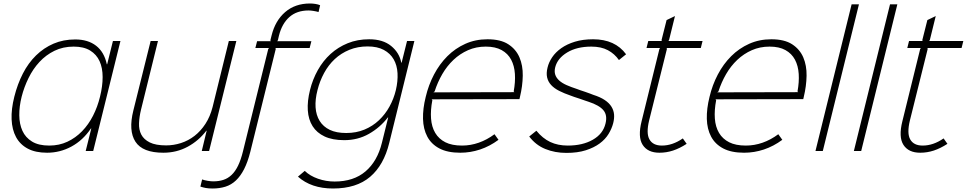

<svg xmlns="http://www.w3.org/2000/svg" viewBox="-20 -865 5539 1100"><path d="M514 0H471L503 -129H501Q455 -61 389.5 -25.5Q324 10 250 10Q183 10 139 -13.5Q95 -37 72 -79.5Q49 -122 46.5 -181Q44 -240 62 -311Q80 -383 111 -443.5Q142 -504 186.5 -547.5Q231 -591 287 -615Q343 -639 411 -639Q484 -639 530.5 -603Q577 -567 592 -497H594L627 -630H670ZM553 -311Q568 -371 568 -423.5Q568 -476 550.5 -514.5Q533 -553 496.5 -575.5Q460 -598 402 -598Q341 -598 292 -574Q243 -550 206 -510Q169 -470 143.5 -418Q118 -366 104 -311Q90 -255 90.5 -204.5Q91 -154 108.5 -115.5Q126 -77 163.5 -54Q201 -31 262 -31Q319 -31 366 -53Q413 -75 450 -113Q487 -151 513 -202Q539 -253 553 -311Z M1178 0H1136L1164 -116H1162Q1119 -59 1055.5 -24.5Q992 10 916 10Q797 10 756 -53Q715 -116 744 -232L843 -630H885L788 -237Q778 -196 776.5 -159Q775 -122 789.5 -94Q804 -66 838 -49Q872 -32 932 -32Q975 -32 1017 -45.5Q1059 -59 1094.5 -86.5Q1130 -114 1157 -155.5Q1184 -197 1198 -252L1291 -630H1334Z M1198 215Q1175 215 1159 212Q1143 209 1128 204L1138 163Q1152 168 1170 171Q1188 174 1202 174Q1234 174 1260 165.5Q1286 157 1307 137Q1328 117 1344 84Q1360 51 1372 2L1517 -585L1522 -590H1443L1453 -629H1531L1529 -634L1536 -662Q1557 -747 1614 -796Q1671 -845 1756 -845Q1771 -845 1787 -842.5Q1803 -840 1814 -835L1805 -796Q1792 -800 1775.5 -802.5Q1759 -805 1748 -805Q1680 -805 1637.5 -767Q1595 -729 1578 -660L1572 -634L1568 -629H1764L1754 -590H1558L1560 -585L1414 5Q1399 64 1378.5 104Q1358 144 1331.5 169Q1305 194 1271.5 204.5Q1238 215 1198 215Z M2354 -630 2210 -46Q2179 81 2100.5 148Q2022 215 1888 215Q1763 215 1687 147L1726 114Q1756 143 1802 159Q1848 175 1897 175Q2006 175 2074 117Q2142 59 2168 -47L2204 -192H2202Q2157 -134 2093.5 -98Q2030 -62 1952 -62Q1885 -62 1840 -83Q1795 -104 1771 -142Q1747 -180 1743.5 -232.5Q1740 -285 1756 -349Q1771 -410 1801 -463.5Q1831 -517 1874 -556Q1917 -595 1972.5 -617.5Q2028 -640 2095 -640Q2174 -640 2221 -601.5Q2268 -563 2279 -506H2281L2312 -630ZM2248 -349Q2260 -400 2257.5 -445.5Q2255 -491 2235.5 -525Q2216 -559 2179 -579Q2142 -599 2086 -599Q2029 -599 1981.5 -579.5Q1934 -560 1898 -526.5Q1862 -493 1837 -447Q1812 -401 1799 -349Q1785 -295 1788 -250Q1791 -205 1811.5 -172Q1832 -139 1869.5 -121Q1907 -103 1964 -103Q2021 -103 2068 -122.5Q2115 -142 2151 -176Q2187 -210 2211.5 -254.5Q2236 -299 2248 -349Z M2956 -297 2453 -296 2457 -291Q2446 -234 2449.5 -186Q2453 -138 2473.5 -103.5Q2494 -69 2531.5 -50Q2569 -31 2627 -31Q2676 -31 2723 -47.5Q2770 -64 2813 -96L2836 -64Q2786 -27 2730.5 -8.5Q2675 10 2617 10Q2544 10 2497.5 -14.5Q2451 -39 2428 -82.5Q2405 -126 2403.5 -184Q2402 -242 2419 -310Q2435 -378 2466.5 -438Q2498 -498 2543 -543Q2588 -588 2646 -614Q2704 -640 2773 -640Q2848 -640 2892 -611.5Q2936 -583 2956 -536.5Q2976 -490 2975 -431Q2974 -372 2959 -310ZM2927 -337 2923 -341Q2933 -395 2930 -441.5Q2927 -488 2908.5 -523Q2890 -558 2854 -578Q2818 -598 2763 -598Q2708 -598 2661.5 -577.5Q2615 -557 2578 -522Q2541 -487 2514 -440.5Q2487 -394 2470 -341L2463 -336Z M3493 -159Q3485 -128 3466.5 -97.5Q3448 -67 3415.5 -43Q3383 -19 3336 -4Q3289 11 3225 11Q3159 11 3104 -11.5Q3049 -34 3012 -83L3053 -116Q3089 -72 3132.5 -51.5Q3176 -31 3233 -31Q3318 -31 3376.5 -64.5Q3435 -98 3449 -157Q3461 -205 3437 -233.5Q3413 -262 3352 -282Q3347 -283 3332.5 -288.5Q3318 -294 3301 -299.5Q3284 -305 3269 -310Q3254 -315 3250 -317Q3212 -330 3183.5 -344.5Q3155 -359 3137.5 -378Q3120 -397 3114.5 -421.5Q3109 -446 3117 -478Q3124 -508 3143.5 -537Q3163 -566 3195.5 -589Q3228 -612 3273.5 -626Q3319 -640 3378 -640Q3504 -640 3567 -554L3526 -521Q3501 -557 3462.5 -577.5Q3424 -598 3368 -598Q3285 -598 3229.5 -564.5Q3174 -531 3161 -480Q3155 -456 3161 -437.5Q3167 -419 3183.5 -404Q3200 -389 3226 -377.5Q3252 -366 3286 -355Q3290 -353 3303.5 -348.5Q3317 -344 3332 -339Q3347 -334 3360 -329Q3373 -324 3378 -322Q3419 -309 3444.5 -292Q3470 -275 3483 -254Q3496 -233 3498 -209.5Q3500 -186 3493 -159Z M3914 -41Q3874 -15 3836 -2.5Q3798 10 3758 10Q3691 10 3662 -35Q3633 -80 3656 -171L3758 -585L3762 -590H3684L3694 -630H3772L3770 -635L3799 -750L3847 -773L3813 -635L3809 -630H4005L3995 -590H3799L3801 -585L3699 -175Q3681 -101 3701 -66Q3721 -31 3772 -31Q3833 -31 3892 -72Z M4582 -297 4079 -296 4083 -291Q4072 -234 4075.5 -186Q4079 -138 4099.5 -103.5Q4120 -69 4157.5 -50Q4195 -31 4253 -31Q4302 -31 4349 -47.5Q4396 -64 4439 -96L4462 -64Q4412 -27 4356.5 -8.5Q4301 10 4243 10Q4170 10 4123.5 -14.5Q4077 -39 4054 -82.5Q4031 -126 4029.5 -184Q4028 -242 4045 -310Q4061 -378 4092.5 -438Q4124 -498 4169 -543Q4214 -588 4272 -614Q4330 -640 4399 -640Q4474 -640 4518 -611.5Q4562 -583 4582 -536.5Q4602 -490 4601 -431Q4600 -372 4585 -310ZM4553 -337 4549 -341Q4559 -395 4556 -441.5Q4553 -488 4534.5 -523Q4516 -558 4480 -578Q4444 -598 4389 -598Q4334 -598 4287.5 -577.5Q4241 -557 4204 -522Q4167 -487 4140 -440.5Q4113 -394 4096 -341L4089 -336Z M4694 0H4652L4859 -840H4901Z M4914 0H4872L5079 -840H5121Z M5408 -41Q5368 -15 5330 -2.5Q5292 10 5252 10Q5185 10 5156 -35Q5127 -80 5150 -171L5252 -585L5256 -590H5178L5188 -630H5266L5264 -635L5293 -750L5341 -773L5307 -635L5303 -630H5499L5489 -590H5293L5295 -585L5193 -175Q5175 -101 5195 -66Q5215 -31 5266 -31Q5327 -31 5386 -72Z"/></svg>

Font: TypoPRO Sinkin Sans
Style: 200 X Light Italic
Weight: 200
Italic angle: -112°
Designer: Keith Bates
Foundry: K-Type
Version: Sinkin Sans (version 1.0)  by Keith Bates   •   © 2014   www